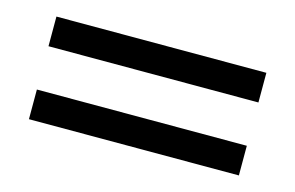

<svg xmlns="http://www.w3.org/2000/svg" viewBox="-44 -539 606 394"><g transform="rotate(15 259.0 -342.0)"><path d="M36 -388V-451H482V-388ZM36 -233V-296H482V-233Z"/></g></svg>

Font: Platypi
Style: Bold
Weight: 700
Designer: David Sargent
Foundry: Bolt Cutter Type
Version: Version 1.200; ttfautohint (v1.8.4.7-5d5b)